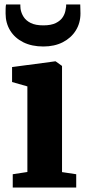

<svg xmlns="http://www.w3.org/2000/svg" viewBox="-20 -839 383 859"><path d="M37 0V-59.5L102.5 -69.5V-452.5L34 -472V-539L225.5 -564.5H229L257.5 -544V-69L321 -59.5V0ZM174 -631Q122 -631 84 -650Q46 -669 25.5 -702.5Q5 -736 5 -778.5Q5 -788.5 5.2 -800.2Q5.5 -812 7 -819H71Q71 -814.5 71.2 -809.5Q71.5 -804.5 72 -799Q75 -780 85.8 -763.2Q96.5 -746.5 117.8 -736Q139 -725.5 174 -725.5Q208.5 -725.5 229.8 -736Q251 -746.5 261.5 -763.2Q272 -780 274 -799Q275.5 -804.5 275.8 -809.5Q276 -814.5 276 -819H339Q339 -812 339.5 -800.5Q340 -789 340 -779Q340 -736 319 -702.5Q298 -669 260.8 -650Q223.5 -631 174 -631Z"/></svg>

Font: Merriweather 28pt ExtraBold
Style: Regular
Weight: 800
Version: Version 2.100